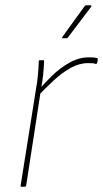

<svg xmlns="http://www.w3.org/2000/svg" viewBox="-20 -707 390 727"><path d="M62 0Q57 0 58 -4L116 -368Q121 -394 123.5 -422Q126 -450 127 -475Q127 -479 131 -479H144Q147 -479 147 -475Q146 -452 143.5 -425.5Q141 -399 135 -368L134 -361L79 -4Q78 0 73 0ZM123 -343 128 -368Q150 -394 179.5 -422.5Q209 -451 244.5 -470.5Q280 -490 317 -490Q338 -490 348 -487Q350 -486 350 -485Q350 -484 350 -482Q350 -480 349.5 -475.5Q349 -471 347 -468Q346 -464 342 -465Q338 -467 331 -467.5Q324 -468 313 -468Q280 -468 247 -449.5Q214 -431 183.5 -402.5Q153 -374 123 -343ZM218 -562Q216 -562 215.5 -563.5Q215 -565 216 -567L300 -683Q302 -687 306 -687H323Q325 -687 326 -685Q327 -683 325 -681L237 -565Q235 -562 230 -562Z"/></svg>

Font: Sofia Sans Semi Condensed Thin
Style: Italic
Weight: 250
Italic angle: -9°
Version: Version 4.100